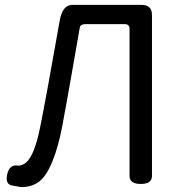

<svg xmlns="http://www.w3.org/2000/svg" viewBox="-20 -754 744 787"><path d="M67 13 33 7Q0 3 9.5 -39.5Q19 -82 55 -75Q72 -75 87 -88Q121 -116 144.5 -232Q168 -348 225 -671Q237 -734 276 -734H561Q603 -734 603 -692V-33Q603 0 557 0Q511 0 511 -33V-636Q511 -655 492 -655H329Q310 -655 307 -641L274 -452Q251 -321 235 -236Q219 -151 194 -90.5Q169 -30 139 -8.5Q109 13 67 13Z"/></svg>

Font: Raw Maruko Gothic CJK TC
Style: Regular
Weight: 400
Version: Version 1.001